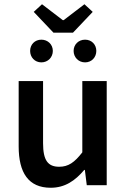

<svg xmlns="http://www.w3.org/2000/svg" viewBox="-20 -873 596 905"><path d="M68 -183C68 -59 114 12 219 12C286 12 334 -21 377 -72H380L389 0H483V-491H368V-155C331 -107 302 -87 259 -87C206 -87 183 -117 183 -198V-491H68ZM139 -817 232 -719H324L417 -817L378 -853L280 -778H276L178 -853ZM381 -579C412 -579 434 -603 434 -633C434 -663 412 -686 381 -686C350 -686 327 -663 327 -633C327 -603 350 -579 381 -579ZM175 -579C206 -579 229 -603 229 -633C229 -663 206 -686 175 -686C144 -686 122 -663 122 -633C122 -603 144 -579 175 -579Z"/></svg>

Font: DAIFUKU Sans Semibold
Style: Regular
Weight: 600
Designer: Original font ‘Source Sans 3’ : Paul D. Hunt
Foundry: Daifuku
Version: Version 1.000